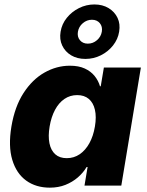

<svg xmlns="http://www.w3.org/2000/svg" viewBox="-20 -842 668 871"><path d="M206.1 9.3Q143.1 9.3 98.6 -22.9Q54.2 -55.2 35.6 -117.2Q17.1 -179.2 31.7 -267.6Q46.9 -358.4 86.7 -419.9Q126.5 -481.4 181.6 -512.7Q236.8 -543.9 296.9 -543.9Q336.9 -543.9 364.5 -531.2Q392.1 -518.6 409.2 -497.3Q426.3 -476.1 433.6 -450.7H437L451.2 -535.6H619.1L530.3 0H363.3L377.4 -84.5H373Q357.4 -58.1 333 -37.1Q308.6 -16.1 276.9 -3.4Q245.1 9.3 206.1 9.3ZM282.7 -124.5Q315.4 -124.5 341.6 -142.3Q367.7 -160.2 385.5 -192.4Q403.3 -224.6 410.6 -268.1Q418 -312 410.6 -344Q403.3 -376 382.8 -393.3Q362.3 -410.6 330.1 -410.6Q297.9 -410.6 272.2 -393.1Q246.6 -375.5 229.5 -343.5Q212.4 -311.5 205.1 -268.1Q197.8 -224.6 204.3 -192.1Q210.9 -159.7 230.7 -142.1Q250.5 -124.5 282.7 -124.5ZM367.2 -574.7Q330.1 -574.7 302.7 -591.1Q275.4 -607.4 262.2 -635.5Q249 -663.6 254.9 -698.2Q260.7 -733.4 283 -761Q305.2 -788.6 338.1 -805.2Q371.1 -821.8 408.2 -821.8Q445.3 -821.8 472.7 -805.2Q500 -788.6 513.2 -761Q526.4 -733.4 520.5 -698.2Q515.1 -664.1 492.7 -635.7Q470.2 -607.4 437.5 -591.1Q404.8 -574.7 367.2 -574.7ZM378.4 -644Q401.9 -644 419.9 -659.7Q438 -675.3 441.9 -698.2Q445.8 -721.2 432.9 -736.8Q419.9 -752.4 397 -752.4Q374 -752.4 355.7 -736.8Q337.4 -721.2 333.5 -698.2Q329.6 -675.3 342.5 -659.7Q355.5 -644 378.4 -644Z"/></svg>

Font: Inter 20pt ExtraBold
Style: Italic
Weight: 800
Italic angle: -9.3988°
Version: Version 4.001;git-66647c0bb